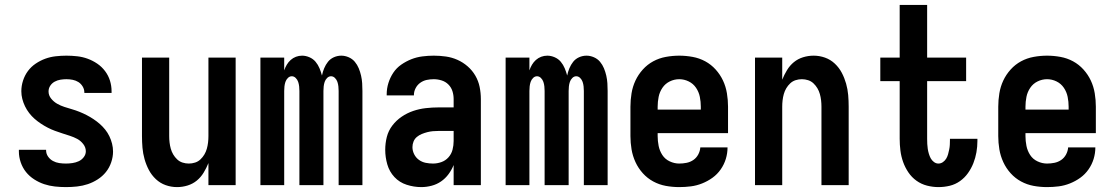

<svg xmlns="http://www.w3.org/2000/svg" viewBox="-20 -755 4540 783"><path d="M249 8Q226 8 203.5 5.5Q181 3 160 -4Q139 -11 119.5 -23.5Q100 -36 86 -53.5Q72 -71 64.5 -93Q57 -115 57 -137V-144H168V-142Q168 -128 176 -116.5Q184 -105 196 -98.5Q208 -92 221.5 -90Q235 -88 249 -88Q262 -88 275.5 -90Q289 -92 301 -97.5Q313 -103 321.5 -114Q330 -125 330 -138Q330 -154 319.5 -167.5Q309 -181 295 -188.5Q281 -196 265.5 -201Q250 -206 234.5 -211Q219 -216 204 -221.5Q189 -227 174.5 -234.5Q160 -242 146.5 -251Q133 -260 121 -270.5Q109 -281 99 -294Q89 -307 82 -321.5Q75 -336 71 -351.5Q67 -367 67 -383Q67 -405 74 -426.5Q81 -448 94 -465.5Q107 -483 125.5 -495.5Q144 -508 164.5 -515.5Q185 -523 207 -525.5Q229 -528 251 -528Q273 -528 295 -525.5Q317 -523 337.5 -515.5Q358 -508 376.5 -495.5Q395 -483 408.5 -465Q422 -447 428.5 -426Q435 -405 435 -383V-376H324V-378Q324 -391 317 -402.5Q310 -414 299.5 -420.5Q289 -427 276.5 -429.5Q264 -432 251 -432Q239 -432 226.5 -430Q214 -428 203 -422Q192 -416 185 -405.5Q178 -395 178 -382Q178 -366 188.5 -353Q199 -340 213 -332Q227 -324 242.5 -319Q258 -314 273.5 -309.5Q289 -305 304 -299Q319 -293 333.5 -285.5Q348 -278 361.5 -269Q375 -260 387 -249.5Q399 -239 409 -226.5Q419 -214 426 -199.5Q433 -185 437 -169Q441 -153 441 -137Q441 -115 433.5 -93Q426 -71 412 -53.5Q398 -36 378.5 -23.5Q359 -11 338 -4Q317 3 294.5 5.5Q272 8 249 8Z M702 8Q678 8 655.5 0Q633 -8 615.5 -24.5Q598 -41 587 -62Q576 -83 569.5 -106Q563 -129 561 -152.5Q559 -176 559 -200V-520H670V-200Q670 -187 671.5 -174Q673 -161 676.5 -148.5Q680 -136 686.5 -125Q693 -114 702.5 -105Q712 -96 724.5 -92Q737 -88 750 -88Q763 -88 775.5 -92Q788 -96 797.5 -105Q807 -114 813.5 -125Q820 -136 823.5 -148.5Q827 -161 828.5 -174Q830 -187 830 -200V-520H941V0H830V-90Q822 -70 810.5 -51Q799 -32 782.5 -18.5Q766 -5 745 1.5Q724 8 702 8Z M1042 0V-520H1139V-468Q1143 -480 1149.5 -491Q1156 -502 1165.5 -510.5Q1175 -519 1187 -523.5Q1199 -528 1212 -528Q1227 -528 1242 -521.5Q1257 -515 1267 -503Q1277 -491 1283 -476.5Q1289 -462 1293 -447Q1296 -462 1302 -476.5Q1308 -491 1317.5 -503Q1327 -515 1341.5 -521.5Q1356 -528 1372 -528Q1387 -528 1402 -521.5Q1417 -515 1427 -503Q1437 -491 1443 -476.5Q1449 -462 1452.5 -446.5Q1456 -431 1457 -415.5Q1458 -400 1458 -384V0H1361V-384Q1361 -393 1360 -402.5Q1359 -412 1356 -421Q1353 -430 1346 -437Q1339 -444 1330 -444Q1321 -444 1314 -437Q1307 -430 1304 -421Q1301 -412 1300 -402.5Q1299 -393 1299 -384V0H1201V-384Q1201 -393 1200 -402.5Q1199 -412 1196 -421Q1193 -430 1186 -437Q1179 -444 1170 -444Q1161 -444 1154 -437Q1147 -430 1144 -421Q1141 -412 1140 -402.5Q1139 -393 1139 -384V0Z M1698 8Q1668 8 1638.5 -1.5Q1609 -11 1588.5 -33Q1568 -55 1559.5 -84.5Q1551 -114 1551 -144Q1551 -171 1557.5 -196.5Q1564 -222 1580 -243Q1596 -264 1618 -279Q1640 -294 1665 -302.5Q1690 -311 1716.5 -314Q1743 -317 1769 -317H1830V-351Q1830 -368 1825 -383.5Q1820 -399 1808.5 -410.5Q1797 -422 1781 -427Q1765 -432 1749 -432Q1734 -432 1720 -429Q1706 -426 1694 -417.5Q1682 -409 1675 -395.5Q1668 -382 1668 -368V-366H1557V-371Q1557 -394 1564 -416.5Q1571 -439 1584 -458.5Q1597 -478 1616.5 -491.5Q1636 -505 1657.5 -513.5Q1679 -522 1702.5 -525Q1726 -528 1749 -528Q1774 -528 1798.5 -524.5Q1823 -521 1845.5 -511Q1868 -501 1887 -484.5Q1906 -468 1918.5 -446.5Q1931 -425 1936 -400.5Q1941 -376 1941 -351V0H1830V-82Q1822 -62 1809 -44.5Q1796 -27 1778.5 -15Q1761 -3 1740 2.5Q1719 8 1698 8ZM1746 -88Q1763 -88 1780 -94Q1797 -100 1809 -113.5Q1821 -127 1825.5 -144.5Q1830 -162 1830 -180V-221H1769Q1757 -221 1745.5 -220Q1734 -219 1722.5 -216Q1711 -213 1700 -208.5Q1689 -204 1680 -196.5Q1671 -189 1666.5 -178Q1662 -167 1662 -155Q1662 -140 1669 -126Q1676 -112 1688.5 -103Q1701 -94 1716 -91Q1731 -88 1746 -88Z M2042 0V-520H2139V-468Q2143 -480 2149.5 -491Q2156 -502 2165.5 -510.5Q2175 -519 2187 -523.5Q2199 -528 2212 -528Q2227 -528 2242 -521.5Q2257 -515 2267 -503Q2277 -491 2283 -476.5Q2289 -462 2293 -447Q2296 -462 2302 -476.5Q2308 -491 2317.5 -503Q2327 -515 2341.5 -521.5Q2356 -528 2372 -528Q2387 -528 2402 -521.5Q2417 -515 2427 -503Q2437 -491 2443 -476.5Q2449 -462 2452.5 -446.5Q2456 -431 2457 -415.5Q2458 -400 2458 -384V0H2361V-384Q2361 -393 2360 -402.5Q2359 -412 2356 -421Q2353 -430 2346 -437Q2339 -444 2330 -444Q2321 -444 2314 -437Q2307 -430 2304 -421Q2301 -412 2300 -402.5Q2299 -393 2299 -384V0H2201V-384Q2201 -393 2200 -402.5Q2199 -412 2196 -421Q2193 -430 2186 -437Q2179 -444 2170 -444Q2161 -444 2154 -437Q2147 -430 2144 -421Q2141 -412 2140 -402.5Q2139 -393 2139 -384V0Z M2750 8Q2722 8 2695 3Q2668 -2 2644 -15Q2620 -28 2601.5 -48.5Q2583 -69 2571.5 -94Q2560 -119 2555.5 -146Q2551 -173 2551 -200V-320Q2551 -347 2555.5 -374.5Q2560 -402 2571.5 -426.5Q2583 -451 2601.5 -471.5Q2620 -492 2644 -505Q2668 -518 2695.5 -523Q2723 -528 2750 -528Q2777 -528 2804.5 -523Q2832 -518 2856 -505Q2880 -492 2898.5 -471.5Q2917 -451 2928.5 -426.5Q2940 -402 2944.5 -374.5Q2949 -347 2949 -320V-212H2662V-200Q2662 -180 2666 -160Q2670 -140 2681 -123Q2692 -106 2711 -97Q2730 -88 2750 -88Q2765 -88 2780 -91Q2795 -94 2807.5 -102.5Q2820 -111 2827.5 -125Q2835 -139 2836 -154H2947Q2947 -130 2940 -107Q2933 -84 2919 -64Q2905 -44 2885.5 -30Q2866 -16 2843.5 -7Q2821 2 2797.5 5Q2774 8 2750 8ZM2662 -308H2838V-320Q2838 -340 2834 -360Q2830 -380 2818.5 -397Q2807 -414 2788.5 -423Q2770 -432 2750 -432Q2730 -432 2711.5 -423Q2693 -414 2681.5 -397Q2670 -380 2666 -360Q2662 -340 2662 -320Z M3059 0V-520H3170V-430Q3178 -450 3189.5 -469Q3201 -488 3217.5 -501.5Q3234 -515 3255 -521.5Q3276 -528 3298 -528Q3322 -528 3344.5 -520Q3367 -512 3384.5 -495.5Q3402 -479 3413 -458Q3424 -437 3430.5 -414Q3437 -391 3439 -367.5Q3441 -344 3441 -320V0H3330V-320Q3330 -333 3328.5 -346Q3327 -359 3323.5 -371.5Q3320 -384 3313.5 -395Q3307 -406 3297.5 -415Q3288 -424 3275.5 -428Q3263 -432 3250 -432Q3237 -432 3224.5 -428Q3212 -424 3202.5 -415Q3193 -406 3186.5 -395Q3180 -384 3176.5 -371.5Q3173 -359 3171.5 -346Q3170 -333 3170 -320V0Z M3807 8Q3784 8 3760.5 2Q3737 -4 3717.5 -18Q3698 -32 3684.5 -52Q3671 -72 3663 -94.5Q3655 -117 3652 -141Q3649 -165 3649 -189V-424H3570V-520H3649V-735H3761V-520H3920V-424H3761V-189Q3761 -178 3761.5 -168Q3762 -158 3763.5 -148Q3765 -138 3768 -128Q3771 -118 3775.5 -109.5Q3780 -101 3788.5 -94.5Q3797 -88 3807 -88Q3817 -88 3825.5 -94Q3834 -100 3839 -108.5Q3844 -117 3846.5 -126.5Q3849 -136 3851 -145.5Q3853 -155 3853.5 -165Q3854 -175 3854 -184V-189H3966V-180Q3966 -157 3962 -134Q3958 -111 3949.5 -89.5Q3941 -68 3927.5 -49Q3914 -30 3895 -16.5Q3876 -3 3853.5 2.5Q3831 8 3807 8Z M4250 8Q4222 8 4195 3Q4168 -2 4144 -15Q4120 -28 4101.5 -48.5Q4083 -69 4071.5 -94Q4060 -119 4055.5 -146Q4051 -173 4051 -200V-320Q4051 -347 4055.5 -374.5Q4060 -402 4071.5 -426.5Q4083 -451 4101.5 -471.5Q4120 -492 4144 -505Q4168 -518 4195.5 -523Q4223 -528 4250 -528Q4277 -528 4304.5 -523Q4332 -518 4356 -505Q4380 -492 4398.5 -471.5Q4417 -451 4428.5 -426.5Q4440 -402 4444.5 -374.5Q4449 -347 4449 -320V-212H4162V-200Q4162 -180 4166 -160Q4170 -140 4181 -123Q4192 -106 4211 -97Q4230 -88 4250 -88Q4265 -88 4280 -91Q4295 -94 4307.5 -102.5Q4320 -111 4327.5 -125Q4335 -139 4336 -154H4447Q4447 -130 4440 -107Q4433 -84 4419 -64Q4405 -44 4385.5 -30Q4366 -16 4343.5 -7Q4321 2 4297.5 5Q4274 8 4250 8ZM4162 -308H4338V-320Q4338 -340 4334 -360Q4330 -380 4318.5 -397Q4307 -414 4288.5 -423Q4270 -432 4250 -432Q4230 -432 4211.5 -423Q4193 -414 4181.5 -397Q4170 -380 4166 -360Q4162 -340 4162 -320Z"/></svg>

Font: Iosevka Fixed
Style: Bold
Weight: 700
Monospace: yes
Designer: Belleve Invis
Foundry: Belleve Invis
Version: Version 32.3.0